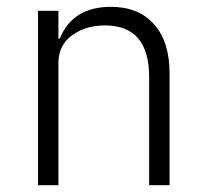

<svg xmlns="http://www.w3.org/2000/svg" viewBox="-20 -545 604 565"><path d="M91.8 0V-513.2H151.9V-431.2H155.8Q193.8 -524.9 306.2 -524.9Q387.7 -524.9 433.3 -473.6Q479 -422.4 479 -329.1V0H418.9V-317.9Q418.9 -470.2 289.1 -470.2Q232.4 -470.2 192.1 -441.2Q151.9 -412.1 151.9 -358.9V0Z"/></svg>

Font: Anuphan Light
Style: Regular
Weight: 300
Designer: Mike Abbink, Paul van der Laan, Pieter van Rosmalen, Mint Tantisuwanna
Foundry: Bold Monday; Cadson Demak
Version: Version 3.002;hotconv 1.0.109;makeotfexe 2.5.65596